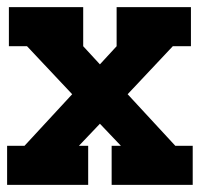

<svg xmlns="http://www.w3.org/2000/svg" viewBox="-25 -520 562 540"><path d="M517 -110V0H289V-110H315L256 -172L197 -110H223V0H-5V-110H44L178 -255L51 -390H0V-500H209V-390L256 -339L303 -390V-500H512V-390H461L334 -255L468 -110Z"/></svg>

Font: Cherry Swash
Style: Bold
Weight: 700
Designer: Kasatkina Nataliya
Foundry: Nataliya Kasatkina
Version: Version 1.001